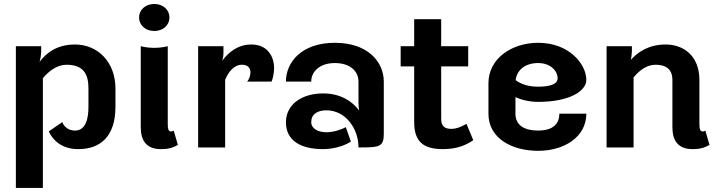

<svg xmlns="http://www.w3.org/2000/svg" viewBox="-20 -728 3540 948"><path d="M191.7 200V-341.7C220.8 -377.5 262.5 -408.3 308.3 -408.3C393.3 -408.3 416.7 -360.8 416.7 -291.7V-200C416.7 -147.5 405.8 -83.3 350 -83.3C318.3 -83.3 295.8 -102.5 287.5 -125L220.8 -79.2C237.5 -43.3 277.5 8.3 366.7 8.3C476.7 8.3 550 -55.8 550 -200V-291.7C550 -418.3 465.8 -508.3 350 -508.3C256.7 -508.3 204.2 -461.7 175 -421.7C179.2 -434.2 182.5 -451.7 183.3 -475V-500H58.3V200Z M816.7 -641.7C816.7 -678.3 786.7 -708.3 741.7 -708.3C696.7 -708.3 666.7 -678.3 666.7 -641.7C666.7 -605 696.7 -575 741.7 -575C786.7 -575 816.7 -605 816.7 -641.7ZM808.3 -116.7V-500C808.3 -500 780 -491.7 741.7 -491.7C703.3 -491.7 675 -500 675 -500V-100C675 -35 701.7 8.3 775 8.3C822.5 8.3 840 -3.3 858.3 -12.5L837.5 -83.3C837.5 -83.3 828.3 -76.7 820.8 -79.2C811.7 -82.5 808.3 -90 808.3 -116.7Z M1220.8 -508.3C1153.3 -508.3 1106.7 -468.3 1076.7 -427.5C1080.8 -439.2 1083.3 -452.5 1083.3 -466.7V-500H958.3V0H1091.7V-334.2C1107.5 -372.5 1135 -408.3 1175 -408.3C1205.8 -408.3 1216.7 -390 1216.7 -370.8C1216.7 -359.2 1210.8 -335.8 1200 -325H1320.8C1327.5 -340.8 1333.3 -367.5 1333.3 -391.7C1333.3 -448.3 1301.7 -508.3 1220.8 -508.3Z M1753.3 -182.5C1719.2 -227.5 1662.5 -266.7 1575 -266.7C1473.3 -266.7 1392.5 -215 1391.7 -125C1391.7 -31.7 1467.5 8.3 1575 8.3C1640.8 8.3 1694.2 -15.8 1712.5 -29.2L1687.5 -100C1670 -90.8 1630.8 -75 1591.7 -75C1552.5 -75 1516.7 -91.7 1516.7 -125C1516.7 -164.2 1547.5 -183.3 1591.7 -183.3C1685 -183.3 1750 -95 1750 0H1758.3C1851.7 0 1875 -2.5 1875 -66.7V-325C1875 -420.8 1798.3 -516.7 1633.3 -516.7C1468.3 -516.7 1391.7 -420 1391.7 -325H1516.7C1516.7 -375 1559.2 -416.7 1633.3 -416.7C1707.5 -416.7 1750 -377.5 1750 -325V-216.7C1750 -206.7 1751.7 -194.2 1753.3 -182.5Z M2025 -125C2025 -29.2 2070 8.3 2166.7 8.3C2244.2 8.3 2286.7 -15.8 2316.7 -35.8L2283.3 -116.7C2265.8 -105.8 2235.8 -91.7 2208.3 -91.7C2174.2 -91.7 2158.3 -105.8 2158.3 -141.7V-400H2291.7V-500H2158.3V-633.3H2025V-500H1958.3V-400H2025Z M2637.5 -516.7C2507.5 -516.7 2391.7 -440 2391.7 -316.7V-166.7C2391.7 -43.3 2509.2 16.7 2637.5 16.7C2765.8 16.7 2875 -51.7 2875 -166.7H2741.7C2741.7 -109.2 2700.8 -83.3 2637.5 -83.3C2574.2 -83.3 2525 -105.8 2525 -166.7V-248.3C2555 -235 2592.5 -225 2637.5 -225C2793.3 -225 2875 -279.2 2875 -333.3C2875 -410.8 2790.8 -516.7 2637.5 -516.7ZM2525.8 -332.5C2533.3 -385.8 2575.8 -416.7 2637.5 -416.7C2698.3 -416.7 2733.3 -377.5 2733.3 -341.7C2733.3 -311.7 2694.2 -300 2637.5 -300C2585 -300 2550 -314.2 2525.8 -332.5Z M3108.3 0V-345.8C3135.8 -379.2 3172.5 -408.3 3216.7 -408.3C3259.2 -408.3 3300 -393.3 3300 -333.3V-100C3300 -35 3326.7 8.3 3400 8.3C3447.5 8.3 3465 -3.3 3483.3 -12.5L3462.5 -83.3C3462.5 -83.3 3453.3 -76.7 3445.8 -79.2C3436.7 -82.5 3433.3 -90 3433.3 -116.7V-333.3C3433.3 -453.3 3354.2 -508.3 3266.7 -508.3C3182.5 -508.3 3127.5 -470 3095 -432.5C3097.5 -444.2 3099.2 -458.3 3100 -475V-500H2975V0Z"/></svg>

Font: BoonHome
Style: Bold
Weight: 700
Designer: Sungsit Sawaiwan
Foundry: Sungsit Sawaiwan
Version: Version 0.2